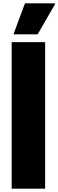

<svg xmlns="http://www.w3.org/2000/svg" viewBox="-20 -1040 350 1153"><path d="M50 93V-787H251V93ZM63 -834V-840L130 -1020H310V-1014L206 -834Z"/></svg>

Font: Farlight84_Sys_V01
Style: Bold
Weight: 700
Designer: Monotype Design Team, Nadine Chahine and Nizar Qandah
Foundry: Monotype Imaging Inc.
Version: Version 2.004;October 31, 2024;FontCreator 14.0.0.2814 64-bi